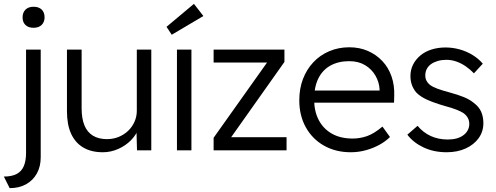

<svg xmlns="http://www.w3.org/2000/svg" viewBox="-48 -779 2569 995"><path d="M-28 136Q13 136 38.5 122.5Q64 109 75.5 81.5Q87 54 87 14V-522H163V36Q163 84 143 120Q123 156 87 176Q51 196 2 196ZM69 -689Q69 -714 84 -729Q99 -744 126 -744Q153 -744 168 -729.5Q183 -715 183 -689Q183 -665 168 -650Q153 -635 126 -635Q99 -635 84 -649.5Q69 -664 69 -689Z M299 -203V-522H375V-218Q375 -165 389.5 -129.5Q404 -94 433.5 -76Q463 -58 506 -58Q539 -58 567 -69.5Q595 -81 616 -101Q637 -121 649 -148Q661 -175 661 -205V-522H736V0H662L659 -110L671 -116Q659 -81 631 -52.5Q603 -24 564.5 -7Q526 10 485 10Q425 10 383.5 -14.5Q342 -39 320.5 -86Q299 -133 299 -203Z M869 0V-522H944V0ZM842 -599 815 -640 957 -759 1006 -696Z M1059 0V-65L1336 -455H1059V-522H1426V-458L1150 -68H1437V0Z M1503 -259Q1503 -320 1522 -369.5Q1541 -419 1575.5 -456Q1610 -493 1658 -513.5Q1706 -534 1762 -534Q1815 -534 1858.5 -515Q1902 -496 1933.5 -462.5Q1965 -429 1981 -383Q1997 -337 1995 -282L1994 -247H1559L1548 -310H1937L1919 -293V-317Q1917 -353 1898 -386.5Q1879 -420 1844.5 -441Q1810 -462 1762 -462Q1706 -462 1665 -439.5Q1624 -417 1602 -373Q1580 -329 1580 -264Q1580 -202 1604 -156.5Q1628 -111 1672.5 -86Q1717 -61 1780 -61Q1817 -61 1853.5 -73.5Q1890 -86 1934 -123L1973 -69Q1950 -46 1918 -28.5Q1886 -11 1848 -0.5Q1810 10 1770 10Q1692 10 1631.5 -24Q1571 -58 1537 -119Q1503 -180 1503 -259Z M2063 -81 2116 -127Q2145 -92 2184.5 -74Q2224 -56 2273 -56Q2298 -56 2318 -61.5Q2338 -67 2353 -78Q2368 -89 2376 -104Q2384 -119 2384 -137Q2384 -170 2355 -192Q2342 -201 2318 -210.5Q2294 -220 2260 -229Q2204 -245 2167 -261.5Q2130 -278 2109 -300Q2094 -318 2086.5 -339Q2079 -360 2079 -385Q2079 -417 2092.5 -444Q2106 -471 2130.5 -491.5Q2155 -512 2188.5 -522.5Q2222 -533 2261 -533Q2298 -533 2334 -523Q2370 -513 2401 -494Q2432 -475 2454 -449L2408 -399Q2389 -419 2366 -435Q2343 -451 2317.5 -460Q2292 -469 2265 -469Q2241 -469 2220.5 -463Q2200 -457 2185.5 -446.5Q2171 -436 2163.5 -421Q2156 -406 2156 -388Q2156 -373 2162 -361Q2168 -349 2179 -340Q2193 -329 2218.5 -319.5Q2244 -310 2282 -300Q2326 -288 2356.5 -275.5Q2387 -263 2407 -246Q2434 -226 2445.5 -200Q2457 -174 2457 -141Q2457 -97 2432.5 -63Q2408 -29 2365 -9.5Q2322 10 2267 10Q2200 10 2147 -15Q2094 -40 2063 -81Z"/></svg>

Font: Our Lexend Light
Style: Regular
Weight: 300
Designer: Bonnie Shaver-Troup, Thomas Jockin
Foundry: Lexend
Version: Version 1.007